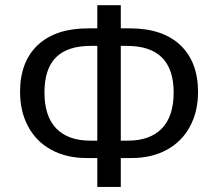

<svg xmlns="http://www.w3.org/2000/svg" viewBox="-20 -713 838 738"><path d="M741.2 -359.4Q741.2 -284.7 710.2 -226.8Q679.2 -168.9 621.1 -137.2Q563 -105.5 484.9 -105.5H444.3V5.4H354V-105.5H313.5Q234.9 -105.5 176.8 -137.5Q118.7 -169.4 87.9 -227.3Q57.1 -285.2 57.1 -359.4Q57.1 -475.6 125.2 -539.8Q193.4 -604 318.8 -604H354V-692.9H444.3V-604H479Q605 -604 673.1 -539.6Q741.2 -475.1 741.2 -359.4ZM647.5 -357.4Q647.5 -536.6 467.8 -536.6H444.3V-172.4H471.7Q556.6 -172.4 602.1 -219.2Q647.5 -266.1 647.5 -357.4ZM150.9 -357.4Q150.9 -266.1 196.3 -219.2Q241.7 -172.4 326.7 -172.4H354V-536.6H328.6Q239.7 -536.6 195.3 -492.7Q150.9 -448.7 150.9 -357.4Z"/></svg>

Font: Liberation Sans
Style: Regular
Weight: 400
Designer: Steve Matteson
Foundry: Ascender Corporation
Version: Version 2.00.1